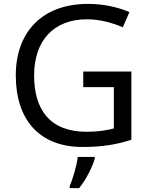

<svg xmlns="http://www.w3.org/2000/svg" viewBox="-20 -744 768 985"><path d="M407 -377V-297H564V-85C528 -76 487 -68 424 -68C232 -68 155 -186 155 -357C155 -535 255 -645 426 -645C494 -645 559 -626 610 -604L644 -682C583 -708 511 -724 431 -724C197 -724 61 -580 61 -357C61 -131 181 10 403 10C503 10 577 -2 654 -27V-377ZM466 70V61H379C374 104 353 176 338 209V221H386C422 178 457 106 466 70Z"/></svg>

Font: Noto Sans Cuneiform
Style: Regular
Weight: 400
Designer: Monotype Design Team
Foundry: Monotype Imaging Inc.
Version: Version 2.001